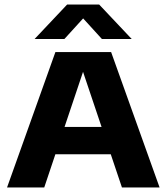

<svg xmlns="http://www.w3.org/2000/svg" viewBox="-20 -824 732 844"><path d="M11 0 223.5 -595H468.5L681.5 0H516L337 -532H353L174.5 0ZM181.5 -146 219 -266H472.5L509.5 -146ZM132 -652.5 275 -804H416L559 -652.5H428L331.5 -758.5H359.5L263 -652.5Z"/></svg>

Font: Encode Sans SC SemiExpanded
Style: Bold
Weight: 700
Width: 6
Designer: Multiple Designers
Foundry: Impallari Type
Version: Version 3.002